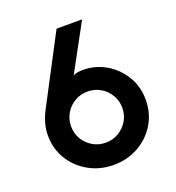

<svg xmlns="http://www.w3.org/2000/svg" viewBox="-119 -720 759 829"><g transform="rotate(-20 260.5 -306.0)"><path d="M264.6 12.5Q202.1 12.5 150.7 -16.3Q99.3 -45.1 69.4 -94.1Q39.6 -143.1 39.6 -204.2Q39.6 -232.6 47.2 -259.4Q54.9 -286.1 68.1 -311.8L232.6 -625H350L233.3 -410.4Q243.8 -415.3 254.9 -417Q266 -418.8 277.1 -418.8Q335.4 -418.8 383.7 -390.3Q431.9 -361.8 460.8 -313.5Q489.6 -265.3 489.6 -205.6Q489.6 -143.8 459.7 -94.4Q429.9 -45.1 378.8 -16.3Q327.8 12.5 264.6 12.5ZM264.6 -89.6Q297.9 -89.6 324.3 -105.6Q350.7 -121.5 366.7 -147.9Q382.6 -174.3 382.6 -206.9Q382.6 -238.9 367 -265.6Q351.4 -292.4 324.7 -308.3Q297.9 -324.3 264.6 -324.3Q231.9 -324.3 205.2 -308.3Q178.5 -292.4 162.8 -265.6Q147.2 -238.9 147.2 -206.9Q147.2 -174.3 162.8 -147.9Q178.5 -121.5 205.2 -105.6Q231.9 -89.6 264.6 -89.6Z"/></g></svg>

Font: Afacad SemiBold
Style: Regular
Weight: 600
Designer: Kristian Moeller
Foundry: Dicotype
Version: Version 1.000